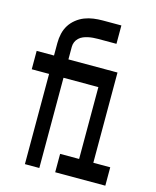

<svg xmlns="http://www.w3.org/2000/svg" viewBox="-111 -812 722 888"><g transform="rotate(15 250.0 -367.5)"><path d="M94 0V-432H11V-520H94V-580Q94 -603 99 -625Q104 -647 115.5 -665.5Q127 -684 145 -698.5Q163 -713 183.5 -721Q204 -729 226 -732Q248 -735 270 -735H359V-647H270Q259 -647 247 -646Q235 -645 223.5 -642.5Q212 -640 201 -635.5Q190 -631 181 -622.5Q172 -614 167.5 -603Q163 -592 163 -580V-520H398V-88H479V0H239V-88H330V-432H163V0Z"/></g></svg>

Font: Iosevka SS04 Semibold
Style: Regular
Weight: 600
Monospace: yes
Designer: Belleve Invis
Foundry: Belleve Invis
Version: Version 19.0.0; ttfautohint (v1.8.4)